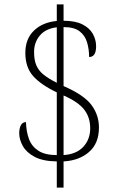

<svg xmlns="http://www.w3.org/2000/svg" viewBox="-20 -780 551 879"><path d="M240 -41Q176 -42 138.5 -62Q101 -82 84.5 -111.5Q68 -141 68 -170Q68 -192 75.5 -206.5Q83 -221 99 -221Q100 -178 112.5 -144Q125 -110 155.5 -90Q186 -70 240 -70V-357Q167 -392 131.5 -432Q96 -472 96 -538Q96 -602 135.5 -640Q175 -678 240 -684V-760H271V-685Q324 -685 357 -668.5Q390 -652 405 -625Q420 -598 420 -568Q420 -519 388 -519Q388 -555 378.5 -586.5Q369 -618 344 -637Q319 -656 271 -656V-386Q365 -345 399 -299Q433 -253 433 -196Q433 -124 388 -84.5Q343 -45 271 -41V79H240ZM240 -655Q189 -649 162.5 -617.5Q136 -586 136 -542Q136 -504 147 -479.5Q158 -455 181 -437Q204 -419 240 -401ZM271 -70Q330 -74 361.5 -108Q393 -142 393 -193Q393 -242 366 -277.5Q339 -313 271 -343Z"/></svg>

Font: Noto Serif Tamil SemiCondensed ExtraLight
Style: Italic
Weight: 200
Width: 4
Italic angle: -12°
Designer: Indian Type Foundry, Tom Grace, and the Monotype Design Team
Foundry: Monotype Imaging Inc.
Version: Version 2.003; ttfautohint (v1.8.4.7-5d5b)